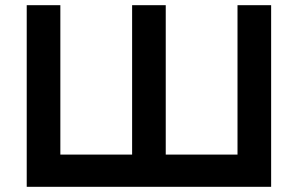

<svg xmlns="http://www.w3.org/2000/svg" viewBox="-20 -720 1148 740"><path d="M83 0V-700H212.6V-124.2H489.2V-700H618.8V-124.2H895.4V-700H1025V0Z"/></svg>

Font: Overpass
Style: Regular
Weight: 400
Designer: Delve Withrington, Dave Bailey, Thomas Jockin
Foundry: Delve Fonts LLC
Version: Version 4.000